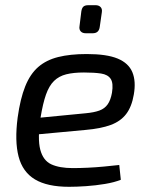

<svg xmlns="http://www.w3.org/2000/svg" viewBox="-20 -707 577 739"><path d="M314 -499Q391 -499 433 -481.5Q475 -464 489.5 -429Q504 -394 495 -343Q487 -296 465.5 -268Q444 -240 406 -226Q368 -212 310 -207L73 -185L82 -249L309 -271Q342 -274 362.5 -281.5Q383 -289 394.5 -305.5Q406 -322 411 -350Q417 -387 406 -403.5Q395 -420 369 -424Q343 -428 303 -428Q263 -428 235 -421Q207 -414 188 -395.5Q169 -377 157 -343Q145 -309 136 -254Q124 -173 135 -131Q146 -89 177.5 -74.5Q209 -60 260 -60Q287 -60 318.5 -61.5Q350 -63 381 -66Q412 -69 439 -72L445 -15Q420 -5 384 1Q348 7 311.5 9.5Q275 12 246 12Q162 12 114.5 -16.5Q67 -45 51.5 -104.5Q36 -164 48 -255Q58 -327 77 -374.5Q96 -422 127 -449Q158 -476 204 -487.5Q250 -499 314 -499ZM348 -687Q360 -687 367 -680Q374 -673 372 -660L364 -604Q361 -579 337 -579H310Q297 -579 290.5 -586.5Q284 -594 286 -606L293 -663Q295 -676 301 -681.5Q307 -687 320 -687Z"/></svg>

Font: Exo 2
Style: Italic
Weight: 400
Italic angle: -8°
Designer: Natanael Gama
Foundry: Natanael Gama
Version: Version 2.010